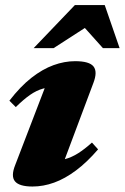

<svg xmlns="http://www.w3.org/2000/svg" viewBox="-20 -700 478 736"><path d="M38.5 -68 167.5 -404 203 -366.5Q171 -367.5 145.5 -360.5Q120 -353.5 95.2 -336.2Q70.5 -319 40.5 -289.5L16 -314Q58 -368.5 100.5 -401.8Q143 -435 185 -450.2Q227 -465.5 268 -465.5Q322.5 -465.5 338.5 -445.2Q354.5 -425 338 -382L209 -38L172 -84.5Q204.5 -83.5 229.8 -90.2Q255 -97 279.5 -112.5Q304 -128 332.5 -153.5L356 -127.5Q313.5 -78 271.2 -46.5Q229 -15 187.5 0Q146 15 104.5 15Q54 15 37.5 -4.8Q21 -24.5 38.5 -68ZM109 -515.5 267 -680.5H381.5L438.5 -515.5H374.5L284 -616.5H342L185.5 -515.5Z"/></svg>

Font: Newsreader 16pt 16pt ExtraBold
Style: Italic
Weight: 800
Italic angle: -17°
Version: Version 1.003